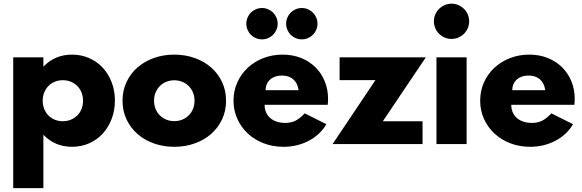

<svg xmlns="http://www.w3.org/2000/svg" viewBox="-20 -773 3123 1030"><path d="M596.4 -233.6Q596.4 -181.4 579.3 -135.9Q562.3 -90.5 531.8 -57Q501.4 -23.6 458.9 -4.5Q416.4 14.5 365.9 14.5Q275 14.5 212.7 -50V236.4H50.9V-465.5H212.7V-415.5Q275 -480 365.9 -480Q416.4 -480 458.9 -461.1Q501.4 -442.3 531.8 -409.1Q562.3 -375.9 579.3 -330.9Q596.4 -285.9 596.4 -233.6ZM425.5 -232.7Q425.5 -256.8 417.3 -277Q409.1 -297.3 394.5 -311.8Q380 -326.4 360.2 -334.5Q340.5 -342.7 316.8 -342.7Q293.6 -342.7 273.9 -334.5Q254.1 -326.4 239.8 -311.8Q225.5 -297.3 217.3 -277Q209.1 -256.8 209.1 -232.7Q209.1 -208.6 217.3 -188.4Q225.5 -168.2 239.8 -153.6Q254.1 -139.1 273.9 -130.9Q293.6 -122.7 316.8 -122.7Q340.5 -122.7 360.2 -130.9Q380 -139.1 394.5 -153.6Q409.1 -168.2 417.3 -188.4Q425.5 -208.6 425.5 -232.7Z M915 14.5Q856.4 14.5 805.5 -3.6Q754.5 -21.8 717.3 -54.5Q680 -87.3 658.6 -132.7Q637.3 -178.2 637.3 -232.7Q637.3 -287.3 658.6 -332.7Q680 -378.2 717.3 -410.9Q754.5 -443.6 805.5 -461.8Q856.4 -480 915 -480Q973.6 -480 1024.5 -461.8Q1075.5 -443.6 1112.7 -410.9Q1150 -378.2 1171.4 -332.7Q1192.7 -287.3 1192.7 -232.7Q1192.7 -178.2 1171.4 -132.7Q1150 -87.3 1112.7 -54.5Q1075.5 -21.8 1024.5 -3.6Q973.6 14.5 915 14.5ZM915 -123.2Q937.7 -123.2 957.5 -131.1Q977.3 -139.1 992 -153.6Q1006.8 -168.2 1015.2 -188.4Q1023.6 -208.6 1023.6 -232.7Q1023.6 -256.8 1015.2 -277Q1006.8 -297.3 992 -311.8Q977.3 -326.4 957.5 -334.3Q937.7 -342.3 915 -342.3Q892.3 -342.3 872.5 -334.3Q852.7 -326.4 838 -311.8Q823.2 -297.3 814.8 -277Q806.4 -256.8 806.4 -232.7Q806.4 -208.6 814.8 -188.4Q823.2 -168.2 838 -153.6Q852.7 -139.1 872.5 -131.1Q892.3 -123.2 915 -123.2Z M1500.9 14.5Q1443.6 14.5 1394.5 -4.3Q1345.5 -23.2 1309.5 -56.6Q1273.6 -90 1253.2 -135.2Q1232.7 -180.5 1232.7 -232.7Q1232.7 -285.5 1253 -330.7Q1273.2 -375.9 1308.6 -409.1Q1344.1 -442.3 1392.3 -461.1Q1440.5 -480 1496.4 -480Q1549.5 -480 1594.3 -462.3Q1639.1 -444.5 1671.6 -412.7Q1704.1 -380.9 1722 -337Q1740 -293.2 1740 -241.4Q1740 -234.5 1739.5 -227.7Q1739.1 -220.9 1738.2 -210.9H1399.5Q1399.5 -188.6 1407.3 -170.7Q1415 -152.7 1429.5 -140Q1444.1 -127.3 1464.5 -120.5Q1485 -113.6 1510 -113.6Q1541.4 -113.6 1565.2 -125.5Q1589.1 -137.3 1614.5 -165L1730.9 -106.8Q1714.5 -78.6 1690.5 -56.1Q1666.4 -33.6 1636.8 -18Q1607.3 -2.3 1573 6.1Q1538.6 14.5 1500.9 14.5ZM1581.8 -289.1Q1576.8 -326.8 1553.4 -347.3Q1530 -367.7 1492.3 -367.7Q1453.2 -367.7 1429.5 -346.6Q1405.9 -325.5 1404.5 -289.1ZM1599.1 -561.8Q1581.8 -561.8 1566.4 -568.4Q1550.9 -575 1539.5 -586.4Q1528.2 -597.7 1521.6 -613.2Q1515 -628.6 1515 -645.9Q1515 -663.2 1521.6 -678.6Q1528.2 -694.1 1539.5 -705.5Q1550.9 -716.8 1566.4 -723.4Q1581.8 -730 1599.1 -730Q1616.4 -730 1631.8 -723.4Q1647.3 -716.8 1658.6 -705.5Q1670 -694.1 1676.6 -678.6Q1683.2 -663.2 1683.2 -645.9Q1683.2 -628.6 1676.6 -613.2Q1670 -597.7 1658.6 -586.4Q1647.3 -575 1631.8 -568.4Q1616.4 -561.8 1599.1 -561.8ZM1385.5 -561.8Q1368.2 -561.8 1352.7 -568.4Q1337.3 -575 1325.9 -586.4Q1314.5 -597.7 1308 -613.2Q1301.4 -628.6 1301.4 -645.9Q1301.4 -663.2 1308 -678.6Q1314.5 -694.1 1325.9 -705.5Q1337.3 -716.8 1352.7 -723.4Q1368.2 -730 1385.5 -730Q1402.7 -730 1418.2 -723.4Q1433.6 -716.8 1445 -705.5Q1456.4 -694.1 1463 -678.6Q1469.5 -663.2 1469.5 -645.9Q1469.5 -628.6 1463 -613.2Q1456.4 -597.7 1445 -586.4Q1433.6 -575 1418.2 -568.4Q1402.7 -561.8 1385.5 -561.8Z M1764.1 0 1994.1 -343.2H1801.8V-465.5H2264.5L2033.6 -122.3H2246.8V0Z M2402.3 -564.1Q2382.7 -564.1 2365.5 -571.6Q2348.2 -579.1 2335.5 -591.8Q2322.7 -604.5 2315.2 -621.8Q2307.7 -639.1 2307.7 -658.6Q2307.7 -678.2 2315.2 -695.5Q2322.7 -712.7 2335.5 -725.5Q2348.2 -738.2 2365.5 -745.7Q2382.7 -753.2 2402.3 -753.2Q2421.8 -753.2 2439.1 -745.7Q2456.4 -738.2 2469.1 -725.5Q2481.8 -712.7 2489.3 -695.5Q2496.8 -678.2 2496.8 -658.6Q2496.8 -639.1 2489.3 -621.8Q2481.8 -604.5 2469.1 -591.8Q2456.4 -579.1 2439.1 -571.6Q2421.8 -564.1 2402.3 -564.1ZM2321.4 0V-465.5H2483.2V0Z M2824.1 14.5Q2766.8 14.5 2717.7 -4.3Q2668.6 -23.2 2632.7 -56.6Q2596.8 -90 2576.4 -135.2Q2555.9 -180.5 2555.9 -232.7Q2555.9 -285.5 2576.1 -330.7Q2596.4 -375.9 2631.8 -409.1Q2667.3 -442.3 2715.5 -461.1Q2763.6 -480 2819.5 -480Q2872.7 -480 2917.5 -462.3Q2962.3 -444.5 2994.8 -412.7Q3027.3 -380.9 3045.2 -337Q3063.2 -293.2 3063.2 -241.4Q3063.2 -234.5 3062.7 -227.7Q3062.3 -220.9 3061.4 -210.9H2722.7Q2722.7 -188.6 2730.5 -170.7Q2738.2 -152.7 2752.7 -140Q2767.3 -127.3 2787.7 -120.5Q2808.2 -113.6 2833.2 -113.6Q2864.5 -113.6 2888.4 -125.5Q2912.3 -137.3 2937.7 -165L3054.1 -106.8Q3037.7 -78.6 3013.6 -56.1Q2989.5 -33.6 2960 -18Q2930.5 -2.3 2896.1 6.1Q2861.8 14.5 2824.1 14.5ZM2905 -289.1Q2900 -326.8 2876.6 -347.3Q2853.2 -367.7 2815.5 -367.7Q2776.4 -367.7 2752.7 -346.6Q2729.1 -325.5 2727.7 -289.1Z"/></svg>

Font: Spartan ExtBd
Style: Regular
Weight: 800
Designer: Matt Bailey, Mirko Velimirovic
Foundry: Matt Bailey
Version: Version 1.005